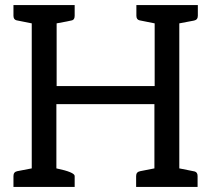

<svg xmlns="http://www.w3.org/2000/svg" viewBox="-20 -736 829 756"><path d="M686 -644V-73Q734 -64 746 -61Q758 -58 758 -43V0H516V-43Q516 -59 532 -62L588 -73V-326H202V-73Q274 -58 274 -43V0H33V-43Q33 -59 48 -62L105 -73V-644Q57 -653 45 -656Q33 -659 33 -674V-716H274V-674Q274 -659 264 -656Q253 -653 203 -644V-397H589V-644Q541 -653 529 -656Q517 -659 517 -674V-716H759V-674Q759 -658 744 -655Z"/></svg>

Font: Aleo
Style: Regular
Weight: 400
Designer: Alessio Laiso
Version: Version 1.1